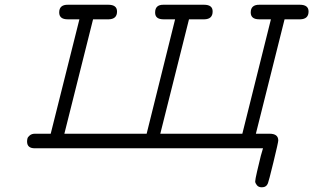

<svg xmlns="http://www.w3.org/2000/svg" viewBox="-20 -631 1333 817"><path d="M95.2 -28.8Q95.2 -34.7 96.7 -41.3Q98.1 -47.9 106.7 -54.9Q115.2 -62 128.9 -62H195.8L317.9 -548.8H268.1Q231.9 -548.8 231.9 -578.1Q231.9 -611.3 269 -610.8H440.9Q478 -610.8 478 -582Q478 -549.8 442.9 -548.8H376L253.9 -62H604L725.1 -548.8H675.8Q639.6 -548.8 640.1 -578.1Q640.1 -611.3 675.8 -610.8H848.1Q885.3 -610.8 884.8 -582Q884.8 -549.8 850.1 -548.8H784.2L662.1 -62H1011.2L1132.8 -548.8H1083Q1046.9 -548.8 1046.9 -578.1Q1046.9 -611.3 1084 -610.8H1255.9Q1293 -610.8 1293 -582Q1293 -549.8 1257.8 -548.8H1190.9L1068.8 -62H1127Q1164.1 -62 1164.1 -33.2Q1164.1 -25.4 1143.6 58.8Q1123 143.1 1120.1 148.9Q1113.3 166 1094.2 166Q1080.1 166 1073 157Q1065.9 147.9 1065.9 141.1Q1065.9 133.3 1074 98.1Q1082 63 1089.8 32.2L1099.1 0H127.9Q95.2 0 95.2 -28.8Z"/></svg>

Font: CMU Typewriter Text Variable Width
Style: Italic
Weight: 500
Italic angle: -14.04°
Version: Version 0.7.0